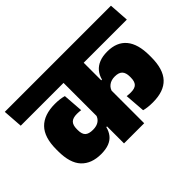

<svg xmlns="http://www.w3.org/2000/svg" viewBox="-147 -901 1158 1158"><g transform="rotate(-45 432.0 -322.5)"><path d="M-16 -516.5H889L880.5 -643.5H-25ZM34.5 -248.5Q34.5 -147.5 79.2 -99.8Q124 -52 206 -52Q247 -52 274.8 -63Q302.5 -74 319 -95Q335.5 -116 343 -145.5H360L351.5 -243.5Q346 -219 326.8 -204.8Q307.5 -190.5 275 -190.5Q239.5 -190.5 224 -205.2Q208.5 -220 208.5 -254V-263Q208.5 -296.5 223.8 -312Q239 -327.5 274.5 -327.5Q284.5 -327.5 292.2 -326.8Q300 -326 308 -325L298.5 -454.5Q283.5 -459 264.5 -461.5Q245.5 -464 223 -464Q129.5 -464 82 -415.2Q34.5 -366.5 34.5 -264ZM833 -266.5Q833 -364.5 791.5 -414.2Q750 -464 669.5 -464Q628.5 -464 599.8 -452.2Q571 -440.5 553 -418.8Q535 -397 527 -366.5H510L518.5 -268.5Q523.5 -295 543.8 -310.2Q564 -325.5 594.5 -325.5Q629 -325.5 644 -309.2Q659 -293 659 -260V-253Q659 -219 644.5 -203.8Q630 -188.5 595 -188.5Q585.5 -188.5 578 -189.2Q570.5 -190 562 -191L572 -60.5Q586.5 -56.5 605.2 -54.2Q624 -52 647.5 -52Q741.5 -52 787.2 -100.8Q833 -149.5 833 -252ZM521 -560H349V-0.5H521Z"/></g></svg>

Font: Anek Devanagari Medium ExtraBold
Style: Regular
Weight: 800
Version: Version 1.003